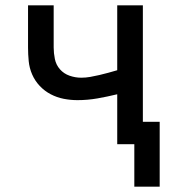

<svg xmlns="http://www.w3.org/2000/svg" viewBox="-20 -540 640 719"><path d="M483 159V0H419V-187Q382 -178 345 -171.5Q308 -165 270 -165Q244 -165 218.5 -170Q193 -175 170 -187Q147 -199 129 -218Q111 -237 100.5 -261Q90 -285 87.5 -311Q85 -337 85 -362V-520H181V-362Q181 -341 185.5 -319Q190 -297 204.5 -280.5Q219 -264 240.5 -256.5Q262 -249 284 -249Q301 -249 318 -252Q335 -255 352 -259Q369 -263 385.5 -267.5Q402 -272 419 -277V-520H515V-84H578V159Z"/></svg>

Font: Zed Mono Medium Extended
Style: Regular
Weight: 500
Width: 7
Monospace: yes
Designer: Belleve Invis
Foundry: Belleve Invis
Version: Version 1.0.0; ttfautohint (v1.8.4)